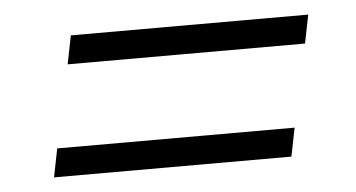

<svg xmlns="http://www.w3.org/2000/svg" viewBox="-31 -498 623 336"><g transform="rotate(-5 280.0 -329.5)"><path d="M520 -452 510 -402H93L103 -452ZM479 -257 469 -207H52L62 -257Z"/></g></svg>

Font: Roboto Serif ExtraLight
Style: Italic
Weight: 250
Italic angle: -10°
Designer: Greg Gazdowicz
Foundry: Commercial Type
Version: Version 1.008